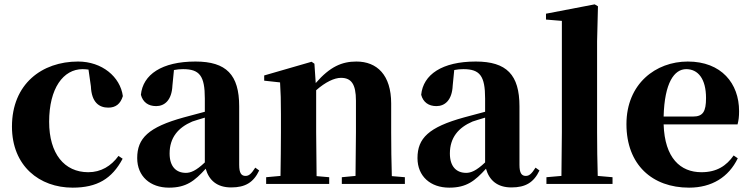

<svg xmlns="http://www.w3.org/2000/svg" viewBox="-20 -846 3452 883"><path d="M314 17C427 17 495 -24 544 -116L525 -129C491 -82 444 -54 386 -54C276 -54 206 -139 206 -286C206 -440 271 -528 360 -528C369 -528 378 -527 387 -526L398 -449C401 -375 436 -351 478 -351C512 -351 534 -368 545 -404C533 -493 449 -563 339 -563C173 -563 35 -460 35 -264C35 -82 162 17 314 17Z M1043 16C1108 16 1146 -7 1172 -62L1154 -75C1135 -45 1124 -37 1109 -37C1090 -37 1080 -50 1080 -88V-357C1080 -502 1021 -563 879 -563C724 -563 637 -503 628 -410C637 -376 662 -358 698 -358C736 -358 770 -384 773 -453L780 -524C795 -527 808 -528 822 -528C898 -528 922 -497 922 -393V-332L825 -306C662 -261 611 -210 611 -119C611 -35 671 17 757 17C837 17 875 -14 926 -70C941 -17 978 16 1043 16ZM922 -99C881 -60 856 -51 835 -51C790 -51 760 -80 760 -140C760 -213 799 -259 864 -287C878 -292 899 -298 922 -305Z M1614 0H1842V-31L1782 -36C1780 -94 1779 -179 1779 -238V-370C1779 -501 1714 -563 1619 -563C1553 -563 1498 -540 1432 -464L1426 -553L1413 -562L1195 -499V-475L1268 -467C1271 -419 1272 -386 1272 -321V-238C1272 -182 1271 -96 1270 -37L1204 -31V0H1494V-31L1436 -36L1434 -238V-431C1477 -469 1518 -488 1548 -488C1595 -488 1617 -460 1617 -383V-238L1615 -37L1552 -31V0Z M2332 16C2397 16 2435 -7 2461 -62L2443 -75C2424 -45 2413 -37 2398 -37C2379 -37 2369 -50 2369 -88V-357C2369 -502 2310 -563 2168 -563C2013 -563 1926 -503 1917 -410C1926 -376 1951 -358 1987 -358C2025 -358 2059 -384 2062 -453L2069 -524C2084 -527 2097 -528 2111 -528C2187 -528 2211 -497 2211 -393V-332L2114 -306C1951 -261 1900 -210 1900 -119C1900 -35 1960 17 2046 17C2126 17 2164 -14 2215 -70C2230 -17 2267 16 2332 16ZM2211 -99C2170 -60 2145 -51 2124 -51C2079 -51 2049 -80 2049 -140C2049 -213 2088 -259 2153 -287C2167 -292 2188 -298 2211 -305Z M2561 0H2797V-31L2729 -37C2727 -102 2726 -173 2726 -238V-656L2730 -817L2715 -826L2491 -783V-756L2564 -750V-238L2562 -37L2493 -31V0Z M3149 17C3253 17 3331 -31 3373 -118L3354 -131C3321 -84 3277 -54 3206 -54C3109 -54 3037 -119 3032 -274H3372C3377 -293 3379 -310 3379 -335C3379 -462 3298 -563 3143 -563C2996 -563 2861 -461 2861 -275C2861 -88 2980 17 3149 17ZM3032 -310C3036 -466 3081 -528 3136 -528C3190 -528 3227 -484 3227 -395C3227 -333 3213 -310 3167 -310Z"/></svg>

Font: Noto Serif SC Black
Style: Regular
Weight: 900
Designer: Ryoko NISHIZUKA 西塚涼子 (kana & ideographs); Frank Grießhammer (Latin, Greek & Cyrillic); Wenlong ZHANG 张文龙 (bopomofo); San
Foundry: Adobe
Version: Version 2.001;hotconv 1.1.0;makeotfexe 2.6.0